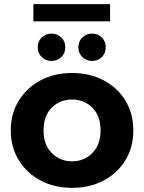

<svg xmlns="http://www.w3.org/2000/svg" viewBox="-20 -898 695 926"><path d="M328 8Q242 8 175.5 -27.5Q109 -63 70.5 -125.5Q32 -188 32 -269Q32 -350 70.5 -412.5Q109 -475 175.5 -510.5Q242 -546 328 -546Q413 -546 480 -510.5Q547 -475 585 -412.5Q623 -350 623 -269Q623 -188 585 -125.5Q547 -63 480 -27.5Q413 8 328 8ZM328 -120Q386 -120 425.5 -160Q465 -200 465 -269Q465 -339 425.5 -378.5Q386 -418 328 -418Q269 -418 229.5 -378.5Q190 -339 190 -269Q190 -200 229.5 -160Q269 -120 328 -120ZM228 -604Q201 -604 181.5 -622.5Q162 -641 162 -670Q162 -699 181.5 -717.5Q201 -736 228 -736Q256 -736 275.5 -717.5Q295 -699 295 -670Q295 -641 275.5 -622.5Q256 -604 228 -604ZM424 -604Q397 -604 377.5 -622.5Q358 -641 358 -670Q358 -699 377.5 -717.5Q397 -736 424 -736Q452 -736 471 -717.5Q490 -699 490 -670Q490 -641 471 -622.5Q452 -604 424 -604ZM141 -795V-878H511V-795Z"/></svg>

Font: Montserrat
Style: Bold
Weight: 700
Designer: Julieta Ulanovsky
Foundry: Julieta Ulanovsky
Version: Version 9.000; ttfautohint (v1.8.4.7-5d5b)